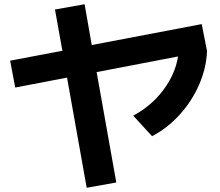

<svg xmlns="http://www.w3.org/2000/svg" viewBox="-20 -814 1040 908"><path d="M28 -527 275 -574 240 -769 380 -794 414 -601 934 -700 959 -573Q956 -493 922 -414.5Q888 -336 830 -272Q772 -208 699 -170L610 -267Q696 -313 752.5 -388.5Q809 -464 822 -547L437 -473L530 49L390 74L297 -447L52 -400Z"/></svg>

Font: Enso
Style: Bold
Weight: 700
Designer: Coji Morishita
Foundry: UNDERFOREST DESIGN
Version: Version 1.000